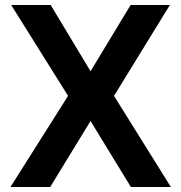

<svg xmlns="http://www.w3.org/2000/svg" viewBox="-20 -750 730 773"><path d="M345 -464 506 -730H664L439 -364L668 3H507L345 -262H344L182 3H22L254 -364L25 -730H184L344 -464Z"/></svg>

Font: Sinter Bold
Style: Regular
Weight: 700
Foundry: Adobe & rsms
Version: Version 1.000